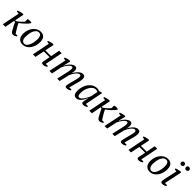

<svg xmlns="http://www.w3.org/2000/svg" viewBox="531 -2631 4545 4545"><g transform="rotate(45 2803.0 -358.5)"><path d="M310 -47Q278 -101 255 -148.5Q232 -196 212 -238L176 -248L129 0H43L130 -442L60 -451V-476Q89 -489 130.5 -499.5Q172 -510 207 -512L228 -501L183 -274H212Q233 -287 257 -306Q281 -325 303 -345Q325 -365 343 -383.5Q361 -402 370 -415Q371 -422 371.5 -434Q372 -446 371.5 -458.5Q371 -471 370.5 -482.5Q370 -494 369 -500Q406 -513 441 -513Q476 -513 500 -500Q486 -469 457.5 -436.5Q429 -404 396.5 -374.5Q364 -345 333 -321Q302 -297 284 -284Q291 -265 307.5 -234.5Q324 -204 343.5 -171Q363 -138 383 -107Q403 -76 417 -55H480V-30Q460 -14 436.5 -4Q413 6 387 6Q363 6 345.5 -6Q328 -18 310 -47Z M540 -186Q540 -239 556.5 -296.5Q573 -354 607 -402Q641 -450 692 -481Q743 -512 811 -512Q889 -512 928.5 -464Q968 -416 968 -322Q968 -256 949 -195.5Q930 -135 896 -89Q862 -43 814 -15.5Q766 12 708 12Q631 12 585.5 -37.5Q540 -87 540 -186ZM791 -469Q742 -468 711 -437Q680 -406 662 -360Q644 -314 637 -261Q630 -208 630 -164Q630 -105 656 -68Q682 -31 726 -31Q761 -31 788.5 -57.5Q816 -84 835.5 -127.5Q855 -171 865.5 -226Q876 -281 876 -337Q876 -396 855.5 -432Q835 -468 791 -469Z M1513 -500 1425 -56H1498V-30Q1478 -14 1449.5 -4Q1421 6 1394 6Q1365 6 1352 -6Q1339 -18 1339 -32Q1339 -50 1344.5 -73Q1350 -96 1355 -119L1377 -232H1183L1135 0H1051L1139 -442L1078 -451L1077 -476Q1091 -483 1109.5 -489.5Q1128 -496 1147.5 -501Q1167 -506 1185.5 -509Q1204 -512 1218 -512L1238 -500L1191 -275H1385L1429 -500Z M2193 -300Q2199 -324 2204.5 -350Q2210 -376 2211 -393Q2210 -419 2202.5 -434.5Q2195 -450 2172 -450Q2148 -450 2123 -431Q2098 -412 2075.5 -383Q2053 -354 2034.5 -320Q2016 -286 2004 -256L1943 0H1863L1926 -281Q1933 -312 1938 -340.5Q1943 -369 1943 -400Q1943 -423 1935 -436.5Q1927 -450 1907 -450Q1887 -450 1863 -431Q1839 -412 1816 -383Q1793 -354 1773.5 -320Q1754 -286 1742 -255L1689 0H1603L1696 -442L1635 -451V-476Q1668 -493 1706.5 -502.5Q1745 -512 1773 -512L1794 -500L1750 -323H1754Q1766 -351 1787.5 -384Q1809 -417 1837 -445.5Q1865 -474 1897 -493Q1929 -512 1961 -512Q1973 -512 1985 -508Q1997 -504 2006 -493.5Q2015 -483 2021 -465Q2027 -447 2027 -419Q2027 -397 2022.5 -372Q2018 -347 2012 -323Q2027 -357 2050 -390.5Q2073 -424 2100 -451Q2127 -478 2157.5 -495Q2188 -512 2220 -512Q2258 -512 2277.5 -488Q2297 -464 2297 -422Q2297 -390 2291 -361.5Q2285 -333 2278 -300L2213 -56H2287V-30Q2267 -14 2238 -4Q2209 6 2183 6Q2154 6 2143 -7Q2132 -20 2132 -38Q2132 -67 2146 -118Z M2549 -50Q2576 -50 2603 -75.5Q2630 -101 2654 -137Q2678 -173 2697 -212Q2716 -251 2727 -277L2759 -448Q2745 -458 2732 -462Q2719 -466 2696 -466Q2650 -466 2612.5 -437.5Q2575 -409 2548.5 -364Q2522 -319 2507.5 -264Q2493 -209 2493 -156Q2493 -105 2505.5 -77.5Q2518 -50 2549 -50ZM2707 -196Q2694 -160 2674.5 -123Q2655 -86 2629.5 -56Q2604 -26 2573 -7Q2542 12 2507 12Q2403 12 2403 -139Q2403 -209 2423 -275.5Q2443 -342 2481 -394Q2519 -446 2573.5 -477.5Q2628 -509 2697 -509Q2722 -509 2737 -504.5Q2752 -500 2773 -491Q2813 -512 2857 -512L2767 -55H2840V-30Q2820 -14 2792 -4Q2764 6 2737 6Q2708 6 2695.5 -6.5Q2683 -19 2683 -33Q2683 -51 2690 -92Q2697 -133 2711 -196Z M3205 -47Q3173 -101 3150 -148.5Q3127 -196 3107 -238L3071 -248L3024 0H2938L3025 -442L2955 -451V-476Q2984 -489 3025.5 -499.5Q3067 -510 3102 -512L3123 -501L3078 -274H3107Q3128 -287 3152 -306Q3176 -325 3198 -345Q3220 -365 3238 -383.5Q3256 -402 3265 -415Q3266 -422 3266.5 -434Q3267 -446 3266.5 -458.5Q3266 -471 3265.5 -482.5Q3265 -494 3264 -500Q3301 -513 3336 -513Q3371 -513 3395 -500Q3381 -469 3352.5 -436.5Q3324 -404 3291.5 -374.5Q3259 -345 3228 -321Q3197 -297 3179 -284Q3186 -265 3202.5 -234.5Q3219 -204 3238.5 -171Q3258 -138 3278 -107Q3298 -76 3312 -55H3375V-30Q3355 -14 3331.5 -4Q3308 6 3282 6Q3258 6 3240.5 -6Q3223 -18 3205 -47Z M4039 -300Q4045 -324 4050.5 -350Q4056 -376 4057 -393Q4056 -419 4048.5 -434.5Q4041 -450 4018 -450Q3994 -450 3969 -431Q3944 -412 3921.5 -383Q3899 -354 3880.5 -320Q3862 -286 3850 -256L3789 0H3709L3772 -281Q3779 -312 3784 -340.5Q3789 -369 3789 -400Q3789 -423 3781 -436.5Q3773 -450 3753 -450Q3733 -450 3709 -431Q3685 -412 3662 -383Q3639 -354 3619.5 -320Q3600 -286 3588 -255L3535 0H3449L3542 -442L3481 -451V-476Q3514 -493 3552.5 -502.5Q3591 -512 3619 -512L3640 -500L3596 -323H3600Q3612 -351 3633.5 -384Q3655 -417 3683 -445.5Q3711 -474 3743 -493Q3775 -512 3807 -512Q3819 -512 3831 -508Q3843 -504 3852 -493.5Q3861 -483 3867 -465Q3873 -447 3873 -419Q3873 -397 3868.5 -372Q3864 -347 3858 -323Q3873 -357 3896 -390.5Q3919 -424 3946 -451Q3973 -478 4003.5 -495Q4034 -512 4066 -512Q4104 -512 4123.5 -488Q4143 -464 4143 -422Q4143 -390 4137 -361.5Q4131 -333 4124 -300L4059 -56H4133V-30Q4113 -14 4084 -4Q4055 6 4029 6Q4000 6 3989 -7Q3978 -20 3978 -38Q3978 -67 3992 -118Z M4711 -500 4623 -56H4696V-30Q4676 -14 4647.5 -4Q4619 6 4592 6Q4563 6 4550 -6Q4537 -18 4537 -32Q4537 -50 4542.5 -73Q4548 -96 4553 -119L4575 -232H4381L4333 0H4249L4337 -442L4276 -451L4275 -476Q4289 -483 4307.5 -489.5Q4326 -496 4345.5 -501Q4365 -506 4383.5 -509Q4402 -512 4416 -512L4436 -500L4389 -275H4583L4627 -500Z M4799 -186Q4799 -239 4815.5 -296.5Q4832 -354 4866 -402Q4900 -450 4951 -481Q5002 -512 5070 -512Q5148 -512 5187.5 -464Q5227 -416 5227 -322Q5227 -256 5208 -195.5Q5189 -135 5155 -89Q5121 -43 5073 -15.5Q5025 12 4967 12Q4890 12 4844.5 -37.5Q4799 -87 4799 -186ZM5050 -469Q5001 -468 4970 -437Q4939 -406 4921 -360Q4903 -314 4896 -261Q4889 -208 4889 -164Q4889 -105 4915 -68Q4941 -31 4985 -31Q5020 -31 5047.5 -57.5Q5075 -84 5094.5 -127.5Q5114 -171 5124.5 -226Q5135 -281 5135 -337Q5135 -396 5114.5 -432Q5094 -468 5050 -469Z M5337 -676Q5337 -700 5352 -714.5Q5367 -729 5390 -729Q5415 -729 5429.5 -714.5Q5444 -700 5444 -676Q5444 -653 5429 -639Q5414 -625 5390 -625Q5366 -625 5351.5 -639Q5337 -653 5337 -676ZM5499 -676Q5499 -700 5513.5 -714.5Q5528 -729 5552 -729Q5576 -729 5591 -714.5Q5606 -700 5606 -676Q5606 -653 5591 -639Q5576 -625 5552 -625Q5528 -625 5513.5 -639Q5499 -653 5499 -676ZM5347 -451V-476Q5362 -482 5381 -488.5Q5400 -495 5420 -500Q5440 -505 5458 -508.5Q5476 -512 5490 -512L5508 -500L5415 -56H5488V-30Q5468 -14 5439.5 -4Q5411 6 5385 6Q5356 6 5343 -7Q5330 -20 5330 -37Q5330 -57 5333 -76Q5336 -95 5341 -118L5412 -441Z"/></g></svg>

Font: PTSerifItalic
Style: Italic
Weight: 400
Italic angle: -12°
Designer: A.Korolkova, O.Umpeleva, V.Yefimov
Foundry: ParaType Ltd
Version: Version 1.000W OFL